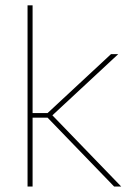

<svg xmlns="http://www.w3.org/2000/svg" viewBox="-20 -684 493 704"><path d="M398.5 0 154.5 -252.5H93V-269.5H154.5L387 -485.5H413.5L166 -255.5V-267.5L424.5 0ZM81 0V-664.5H99.5V0Z"/></svg>

Font: Anek Tamil Thin
Style: Regular
Weight: 250
Designer: Aadarsh Rajan (Tamil), Yesha Goshar (Latin)
Foundry: Ek Type
Version: Version 1.003